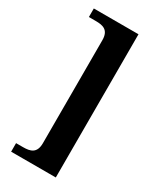

<svg xmlns="http://www.w3.org/2000/svg" viewBox="-222 -831 857 1031"><g transform="rotate(30 207.0 -316.0)"><path d="M37 128H314V-760H37V-707H80C125 -707 162 -698 162 -635V3C162 66 125 75 80 75H37Z"/></g></svg>

Font: Noto Serif NP Hmong
Style: Bold
Weight: 700
Designer: Dalton Maag Ltd
Foundry: Dalton Maag Ltd
Version: Version 1.001